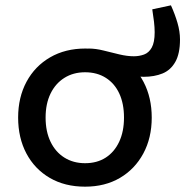

<svg xmlns="http://www.w3.org/2000/svg" viewBox="-20 -693 695 720"><path d="M519 -405Q504 -405 488 -407.5Q472 -410 458 -414L312 -511Q339 -511 368.5 -503.5Q398 -496 427.5 -489Q457 -482 482 -482Q502 -482 520 -488.5Q538 -495 549 -514.5Q560 -534 560 -572Q560 -590 557.5 -611.5Q555 -633 551 -658L621 -673Q636 -640 645.5 -607.5Q655 -575 655 -545Q655 -492 637.5 -461Q620 -430 589.5 -417.5Q559 -405 519 -405ZM299 7Q223 7 166.5 -26Q110 -59 79 -117.5Q48 -176 48 -252Q48 -328 79.5 -386.5Q111 -445 168 -478Q225 -511 300 -511Q376 -511 432 -477.5Q488 -444 518.5 -385.5Q549 -327 549 -252Q549 -176 517.5 -117.5Q486 -59 430 -26Q374 7 299 7ZM299 -81Q344 -81 376.5 -102Q409 -123 427 -161.5Q445 -200 445 -252Q445 -304 427.5 -342Q410 -380 377 -401Q344 -422 299 -422Q255 -422 221.5 -401Q188 -380 169.5 -342Q151 -304 151 -252Q151 -200 169.5 -161.5Q188 -123 221.5 -102Q255 -81 299 -81Z"/></svg>

Font: REM
Style: Regular
Weight: 400
Designer: Octavio Pardo
Foundry: Ashler Design
Version: Version 1.005;gftools[0.9.28]